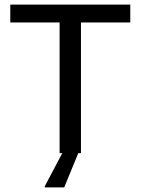

<svg xmlns="http://www.w3.org/2000/svg" viewBox="-20 -670 615 840"><path d="M240.8 0V-571.7H25V-650H550V-571.7H334.2V0ZM175.8 150V145L252.5 0H322.5L260.8 150Z"/></svg>

Font: Familjen Grotesk GF
Style: Regular
Weight: 400
Designer: Anders Wikstroem, Jonas Baeckman, Matilda Gysing, Kristian Moeller
Foundry: Familjen STHLM AB
Version: Version 2.000; Beta; Release 4; Build 6